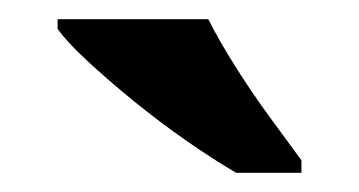

<svg xmlns="http://www.w3.org/2000/svg" viewBox="-20 -786 374 200"><path d="M226 -606Q202 -620 174 -639.5Q146 -659 119 -681Q92 -703 70.5 -723Q49 -743 40 -756V-766H197Q208 -744 225 -717Q242 -690 261 -664Q280 -638 294 -619V-606Z"/></svg>

Font: Noto Serif Khojki
Style: Bold
Weight: 700
Version: Version 2.003